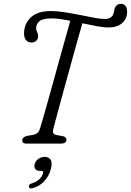

<svg xmlns="http://www.w3.org/2000/svg" viewBox="-20 -768 700 1027"><path d="M264 -74Q259 -51 280.5 -46L317.5 -39.5Q337 -33.5 335.5 -19.5Q333.5 0 306.5 0H120.5Q97.5 0 99 -18.5Q100 -34.5 124 -41L156 -46.5Q172 -49.5 181 -57.8Q190 -66 195.5 -85.5Q201 -103.5 212.5 -143.2Q224 -183 239 -236.8Q254 -290.5 270.5 -350.2Q287 -410 303.2 -468.2Q319.5 -526.5 333.2 -575.8Q347 -625 356 -657Q328 -662.5 302.8 -666Q277.5 -669.5 257.5 -669.5Q209.5 -669.5 191.5 -655Q173.5 -640.5 173 -616Q173 -607 178.5 -596.8Q184 -586.5 184 -573.5Q184 -560.5 174.5 -550.5Q165 -540.5 149 -540.5Q130.5 -540.5 119.5 -553.2Q108.5 -566 108.5 -589.5Q109.5 -642 145.5 -675.5Q181.5 -709 253 -709Q285 -709 326 -702.5Q367 -696 408.2 -687.8Q449.5 -679.5 484 -673Q518.5 -666.5 538.5 -666.5Q558.5 -666.5 569.2 -672.8Q580 -679 585 -690Q588.5 -699 589.5 -705.5Q590.5 -712 591.5 -716.5Q595 -730 603.2 -738.8Q611.5 -747.5 628 -747.5Q642 -747.5 651 -736.8Q660 -726 660 -703.5Q659.5 -667 632.8 -644Q606 -621 559.5 -621Q535.5 -621 498.5 -627.8Q461.5 -634.5 420.5 -643.5Q411 -610.5 397 -560.5Q383 -510.5 366.8 -451.8Q350.5 -393 334 -333Q317.5 -273 303 -220Q288.5 -167 278.2 -128.2Q268 -89.5 264 -74ZM192.5 146Q175.5 146 168.5 135.5Q161.5 125 165.5 109.5Q170 92.5 185.5 81.8Q201 71 219 71Q240 71 250.5 86Q261 101 252 136.5Q241 176.5 215.2 203Q189.5 229.5 154 238.5Q135.5 243.5 134 230Q134 217 151 212.5Q175.5 205 190.5 190.5Q205.5 176 210 159.5Q213.5 146 200.5 146Z"/></svg>

Font: Fraunces 72pt S100 Light
Style: Italic
Weight: 300
Italic angle: -16°
Version: Version 1.000; ttfautohint (v1.8.3)